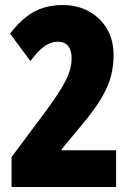

<svg xmlns="http://www.w3.org/2000/svg" viewBox="-20 -744 535 764"><path d="M442 0H26V-119L161 -300Q206 -361 228 -399Q250 -437 257.5 -463Q265 -489 265 -513Q265 -543 251.5 -560.5Q238 -578 209 -578Q184 -578 159 -561.5Q134 -545 101 -501L20 -610Q52 -652 84.5 -677Q117 -702 152.5 -713Q188 -724 229 -724Q288 -724 333.5 -699Q379 -674 405.5 -629.5Q432 -585 432 -524Q432 -483 422 -443Q412 -403 385.5 -357Q359 -311 308 -250L226 -151V-146H442Z"/></svg>

Font: Noto Sans Khmer ExtraCondensed Black
Style: Regular
Weight: 900
Width: 2
Designer: Danh Hong and the Monotype Design Team
Foundry: Monotype Imaging Inc.
Version: Version 2.004